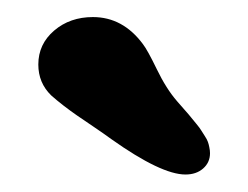

<svg xmlns="http://www.w3.org/2000/svg" viewBox="-20 -727 291 225"><path d="M110.4 -564Q102.5 -569.8 89.8 -578.4Q77.1 -586.9 70.1 -591.8Q63 -596.7 54.4 -603.3Q45.9 -609.9 40 -615.2Q24.9 -629.9 24.9 -651.4Q24.9 -675.3 43.5 -691.2Q62 -707 88.9 -707Q124 -707 147.5 -675.3Q152.8 -668.5 163.8 -645.8Q174.8 -623 187.5 -608.4Q189.9 -605.5 195.8 -598.9Q201.7 -592.3 203.6 -589.8Q205.6 -587.4 210 -582Q214.4 -576.7 215.8 -574.2Q217.3 -571.8 220 -567.6Q222.7 -563.5 223.6 -560.8Q224.6 -558.1 225.3 -554.4Q226.1 -550.8 226.1 -547.4Q226.1 -536.6 218 -529.5Q210 -522.5 197.3 -522.5Q168.9 -522.5 110.4 -564Z"/></svg>

Font: Cooper*
Style: Bold
Weight: 700
Designer: Owen Earl
Foundry: indestructible type*
Version: Version 0.001